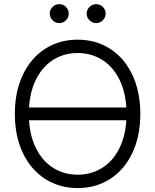

<svg xmlns="http://www.w3.org/2000/svg" viewBox="-20 -911 761 940"><path d="M360.4 9.8Q271 9.8 201.2 -34.9Q131.3 -79.6 92 -162.1Q52.7 -244.6 52.7 -353.5Q52.7 -462.4 92 -544.9Q131.3 -627.4 201.2 -672.1Q271 -716.8 360.4 -716.8Q449.2 -716.8 519 -672.1Q588.9 -627.4 627.9 -544.9Q667 -462.4 667 -353.5Q667 -244.6 627.9 -162.1Q588.9 -79.6 519 -34.9Q449.2 9.8 360.4 9.8ZM360.4 -55.7Q425.3 -55.7 477.3 -87.2Q529.3 -118.7 561.3 -179Q593.3 -239.3 598.6 -322.3H122.1Q127.4 -239.7 159.2 -179.4Q190.9 -119.1 243.2 -87.4Q295.4 -55.7 360.4 -55.7ZM598.6 -384.8Q593.3 -467.8 561.3 -528.1Q529.3 -588.4 477.3 -619.9Q425.3 -651.4 360.4 -651.4Q295.4 -651.4 243.4 -619.9Q191.4 -588.4 159.4 -528.1Q127.4 -467.8 122.1 -384.8ZM223.6 -843.8Q223.6 -863.3 237.3 -877Q251 -890.6 269.5 -890.6Q290 -890.6 303.2 -877.2Q316.4 -863.8 316.4 -843.8Q316.4 -825.2 303 -811.5Q289.6 -797.9 269.5 -797.9Q251.5 -797.9 237.5 -811.8Q223.6 -825.7 223.6 -843.8ZM404.3 -843.8Q404.3 -863.3 418 -877Q431.6 -890.6 450.2 -890.6Q470.2 -890.6 483.6 -877.2Q497.1 -863.8 497.1 -843.8Q497.1 -825.2 483.4 -811.5Q469.7 -797.9 450.2 -797.9Q432.1 -797.9 418.2 -811.8Q404.3 -825.7 404.3 -843.8Z"/></svg>

Font: Pretendard Std Light
Style: Regular
Weight: 300
Designer: Base glyphs from Inter by Rasmus Andersson; Hangeul glyphs from Noto Sans CJK(Source Han Sans) by Jang Soo-young and Kan
Foundry: Kil Hyung-jin
Version: Version 1.309